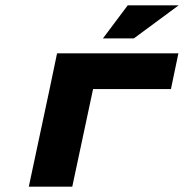

<svg xmlns="http://www.w3.org/2000/svg" viewBox="-20 -700 690 720"><path d="M88 0H251L329 -366H621L649 -500H194L166 -366ZM366 -556H482L650 -680H459Z"/></svg>

Font: LT Wave Mono Black
Style: Italic
Weight: 900
Designer: Daniel Lyons
Version: Version 2.5 (Glyphs App)